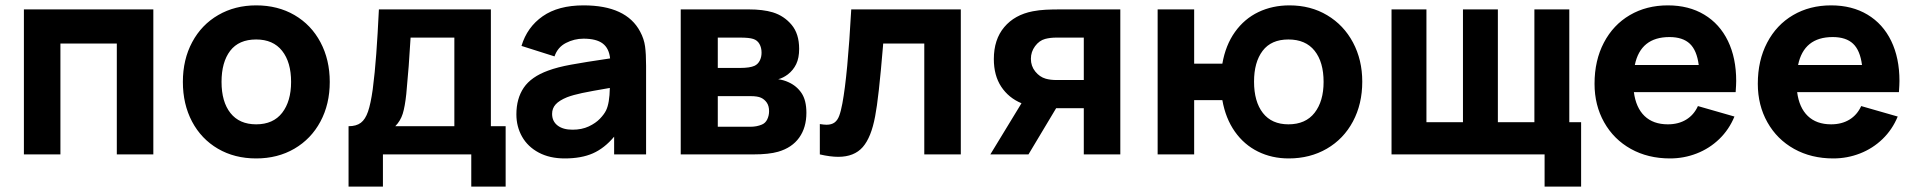

<svg xmlns="http://www.w3.org/2000/svg" viewBox="-20 -575 7134 715"><path d="M205 0H69V-540H551V0H415V-413H205Z M661 -270Q661 -353.5 695.8 -418.2Q730.5 -483 792.8 -519Q855 -555 934 -555Q1014.5 -555 1076.8 -518.8Q1139 -482.5 1173.5 -417.5Q1208 -352.5 1208 -270Q1208 -187 1173.2 -122.2Q1138.5 -57.5 1076.2 -21.2Q1014 15 934 15Q853.5 15 791.5 -21.2Q729.5 -57.5 695.2 -122.2Q661 -187 661 -270ZM1064 -270Q1064 -343.5 1030.5 -385.8Q997 -428 934 -428Q869.5 -428 837.2 -385.8Q805 -343.5 805 -270Q805 -196 838.2 -154Q871.5 -112 934 -112Q997.5 -112 1030.8 -155Q1064 -198 1064 -270Z M1278 -105Q1307 -105 1323.8 -117.8Q1340.5 -130.5 1350.5 -159.5Q1360.5 -188.5 1368 -242Q1376 -303 1381.2 -374.5Q1386.5 -446 1391 -540H1808V-105H1863V120H1735V0H1406V120H1278ZM1672 -105V-435H1509Q1503 -328 1493 -225Q1488 -178 1479.8 -151.5Q1471.5 -125 1452 -105Z M2386 -330V0H2267V-66Q2231 -23 2188 -4Q2145 15 2083 15Q2027 15 1986.2 -6.8Q1945.5 -28.5 1924.2 -66Q1903 -103.5 1903 -149Q1903 -208 1930.5 -248.5Q1958 -289 2021 -312Q2056 -325 2106.5 -334.2Q2157 -343.5 2252 -357.5Q2248 -395.5 2224.2 -413.2Q2200.5 -431 2153 -431Q2118.5 -431 2087.5 -415Q2056.5 -399 2045 -365L1922 -404Q1943 -474 2001 -514.5Q2059 -555 2153 -555Q2312.5 -555 2364 -457Q2378.5 -430 2382.2 -402.2Q2386 -374.5 2386 -330ZM2251 -247.5Q2180.5 -235.5 2147.5 -228.5Q2114.5 -221.5 2092 -213Q2062.5 -201 2049.2 -186.2Q2036 -171.5 2036 -151Q2036 -123.5 2056.2 -107.8Q2076.5 -92 2112 -92Q2146.5 -92 2172.5 -104.2Q2198.5 -116.5 2214.2 -133Q2230 -149.5 2237 -164Q2250 -190.5 2251 -247.5Z M2515 0V-540H2768Q2821.5 -540 2858 -529Q2900 -516 2928 -482.5Q2956 -449 2956 -393Q2956 -359 2945 -336.2Q2934 -313.5 2914 -298Q2896 -284.5 2878 -280Q2899 -277 2916 -269Q2946.5 -255.5 2964.8 -228.5Q2983 -201.5 2983 -155Q2983 -100 2956.2 -62.5Q2929.5 -25 2878 -10Q2843.5 0 2785 0ZM2736 -322Q2772.5 -322 2790 -330Q2802.5 -336 2809.2 -349Q2816 -362 2816 -379Q2816 -397.5 2808.2 -411.2Q2800.5 -425 2785 -430Q2770 -435 2736 -435H2653V-322ZM2775 -103Q2798 -103 2817 -111Q2830.5 -116.5 2837.2 -130.5Q2844 -144.5 2844 -161Q2844 -180.5 2835.5 -192.8Q2827 -205 2814 -211Q2801 -217 2775 -217H2653V-103Z M3033 -113Q3049 -110.5 3058 -110.5Q3076.5 -110.5 3087.8 -118.8Q3099 -127 3105.2 -143.8Q3111.5 -160.5 3117 -190Q3136.5 -294.5 3150 -540H3558V0H3422V-413H3269L3268 -400.5Q3252 -208 3239 -142Q3224.5 -63.5 3192.8 -27.2Q3161 9 3101.5 9Q3072 9 3033 0Z M4152 -540V0H4016V-172H3929H3913L3810 0H3668L3784 -190.5Q3736 -210.5 3708.5 -252.2Q3681 -294 3681 -355Q3681 -428 3719.8 -474Q3758.5 -520 3826 -533Q3849.5 -537.5 3874.5 -538.8Q3899.5 -540 3929 -540ZM4016 -277V-435H3914Q3891 -435 3872 -430Q3850 -424 3834.5 -403Q3819 -382 3819 -356Q3819 -329 3835.2 -308.8Q3851.5 -288.5 3874 -282Q3891.5 -277 3914 -277Z M4532 -202H4427V0H4291V-540H4427V-338H4532Q4544 -407 4579 -456Q4614 -505 4666.2 -530Q4718.5 -555 4782 -555Q4861 -555 4922.5 -518.2Q4984 -481.5 5018.5 -416.8Q5053 -352 5053 -271Q5053 -187.5 5018.2 -122.5Q4983.5 -57.5 4921 -21.2Q4858.5 15 4779 15Q4716.5 15 4664.8 -10.5Q4613 -36 4578.5 -85Q4544 -134 4532 -202ZM4909 -270Q4909 -344 4875.5 -386Q4842 -428 4778 -428Q4714 -428 4682 -385.8Q4650 -343.5 4650 -271Q4650 -196.5 4683 -154.2Q4716 -112 4778 -112Q4842 -112 4875.5 -155Q4909 -198 4909 -270Z M5868 120H5732V0H5162V-540H5292V-120H5428V-540H5558V-120H5694V-540H5824V-120H5868Z M6064.5 -232Q6072 -174 6104.2 -143Q6136.5 -112 6191 -112Q6230.5 -112 6259.2 -129.5Q6288 -147 6303 -180L6439 -141Q6419 -92.5 6382.5 -57.2Q6346 -22 6298.5 -3.5Q6251 15 6199 15Q6117 15 6053.2 -20.5Q5989.5 -56 5953.8 -119.5Q5918 -183 5918 -263Q5918 -350 5952.8 -416.2Q5987.5 -482.5 6049.5 -518.8Q6111.5 -555 6191 -555Q6269 -555 6326.5 -520.5Q6384 -486 6414.8 -422.5Q6445.5 -359 6445.5 -273.5Q6445.5 -260 6443.5 -232ZM6068 -333H6306Q6299 -387.5 6272.8 -412.2Q6246.5 -437 6197 -437Q6089.5 -437 6068 -333Z M6672.5 -232Q6680 -174 6712.2 -143Q6744.5 -112 6799 -112Q6838.5 -112 6867.2 -129.5Q6896 -147 6911 -180L7047 -141Q7027 -92.5 6990.5 -57.2Q6954 -22 6906.5 -3.5Q6859 15 6807 15Q6725 15 6661.2 -20.5Q6597.5 -56 6561.8 -119.5Q6526 -183 6526 -263Q6526 -350 6560.8 -416.2Q6595.5 -482.5 6657.5 -518.8Q6719.5 -555 6799 -555Q6877 -555 6934.5 -520.5Q6992 -486 7022.8 -422.5Q7053.5 -359 7053.5 -273.5Q7053.5 -260 7051.5 -232ZM6676 -333H6914Q6907 -387.5 6880.8 -412.2Q6854.5 -437 6805 -437Q6697.5 -437 6676 -333Z"/></svg>

Font: Hauora ExtraBold
Style: Regular
Weight: 800
Designer: Wayne Shih
Foundry: WCYS
Version: Version 1.001